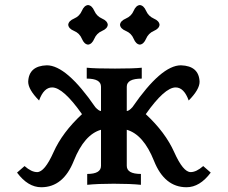

<svg xmlns="http://www.w3.org/2000/svg" viewBox="-20 -746 919 775"><path d="M732.9 9.8Q644 9.8 601.6 -96.7Q559.1 -203.1 491.7 -222.2V-76.7Q491.7 -43.9 548.8 -43.9V0Q506.8 -4.4 439 -4.4Q375 -4.4 332 0V-43.9Q387.7 -43.9 387.7 -76.7V-222.2Q320.3 -203.1 277.8 -96.7Q235.4 9.8 146.5 9.8Q92.8 9.8 48.8 -49.3L79.1 -75.7Q106.9 -51.3 129.9 -51.3Q160.2 -51.3 196 -131.6Q231.9 -211.9 311 -285.2Q234.9 -393.1 190.4 -393.1Q156.7 -393.1 137.7 -340.3Q93.8 -384.8 93.8 -416Q96.2 -480 168.9 -482.4Q248.5 -482.4 364.7 -313.5Q378.9 -297.9 387.7 -297.9V-396Q387.7 -428.7 330.1 -428.7V-472.7Q362.3 -469.2 444.3 -469.2Q520 -469.2 552.2 -472.7V-428.7Q491.7 -428.7 491.7 -396V-297.9Q500.5 -297.9 514.6 -313.5Q630.9 -482.4 710.4 -482.4Q783.2 -480 785.6 -416Q785.6 -384.8 741.7 -340.3Q722.7 -393.1 689 -393.1Q644.5 -393.1 568.4 -285.2Q647.5 -211.9 683.3 -131.6Q719.2 -51.3 749.5 -51.3Q772.5 -51.3 800.3 -75.7L830.6 -49.3Q786.6 9.8 732.9 9.8ZM544.4 -565.9Q528.8 -567.4 519.5 -589.6Q510.3 -611.8 488 -621.1Q465.8 -630.4 464.4 -646Q465.8 -661.6 488 -671.1Q510.3 -680.7 519.5 -702.4Q528.8 -724.1 544.4 -725.6Q560.1 -724.1 569.6 -702.4Q579.1 -680.7 600.8 -671.1Q622.6 -661.6 624 -646Q622.6 -630.4 600.8 -621.1Q579.1 -611.8 569.6 -589.6Q560.1 -567.4 544.4 -565.9ZM335.4 -565.9Q319.8 -567.4 310.5 -589.6Q301.3 -611.8 279.1 -621.1Q256.8 -630.4 255.4 -646Q256.8 -661.6 279.1 -671.1Q301.3 -680.7 310.5 -702.4Q319.8 -724.1 335.4 -725.6Q351.1 -724.1 360.6 -702.4Q370.1 -680.7 391.8 -671.1Q413.6 -661.6 415 -646Q413.6 -630.4 391.8 -621.1Q370.1 -611.8 360.6 -589.6Q351.1 -567.4 335.4 -565.9Z"/></svg>

Font: Kelvinch
Style: Bold
Weight: 700
Designer: Paul James Miller
Foundry: High-Logic / Made with FontCreator
Version: Version 3.501;March 28, 2021;FontCreator 13.0.0.2683 64-bit